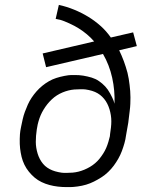

<svg xmlns="http://www.w3.org/2000/svg" viewBox="-20 -755 640 783"><path d="M252 8Q234 8 216.5 6Q199 4 182 -0.5Q165 -5 149.5 -12.5Q134 -20 121.5 -30.5Q109 -41 98 -54.5Q87 -68 79.5 -83.5Q72 -99 68 -115.5Q64 -132 62 -149.5Q60 -167 60.5 -188.5Q61 -210 63 -222L66 -238Q69 -253 72.5 -268.5Q76 -284 81.5 -299Q87 -314 93.5 -328.5Q100 -343 109 -356.5Q118 -370 129 -382.5Q140 -395 153 -405.5Q166 -416 180 -424Q194 -432 209.5 -437Q225 -442 243 -445.5Q261 -449 271 -449H284Q293 -449 302 -448.5Q311 -448 319.5 -446.5Q328 -445 337 -443Q346 -441 354 -438.5Q362 -436 369.5 -432.5Q377 -429 384 -424Q391 -419 397 -414Q403 -409 409 -402.5Q415 -396 419.5 -389.5Q424 -383 429 -374Q434 -365 437.5 -357.5Q441 -350 443 -345L447 -332Q449 -386 437.5 -438Q426 -490 400 -535L168 -481L154 -537L364 -586Q350 -602 334.5 -615Q319 -628 301.5 -639Q284 -650 262 -660Q240 -670 226 -674L207 -678L220 -735Q252 -728 282.5 -715.5Q313 -703 340 -686.5Q367 -670 390.5 -649Q414 -628 432 -602L523 -623L538 -567L466 -550Q471 -539 476 -528Q481 -517 485 -505.5Q489 -494 493 -482Q497 -470 500 -458Q503 -446 505 -433.5Q507 -421 508.5 -408.5Q510 -396 511 -383.5Q512 -371 512 -358Q512 -345 511.5 -332Q511 -319 509 -303Q507 -287 505.5 -274.5Q504 -262 503 -254L494 -203Q492 -187 487.5 -171Q483 -155 477 -139Q471 -123 462.5 -108Q454 -93 444 -79.5Q434 -66 421 -53.5Q408 -41 393 -31.5Q378 -22 363 -14.5Q348 -7 331.5 -2Q315 3 296 5.5Q277 8 266 8ZM241 -50H252Q264 -50 276 -51Q288 -52 300 -55Q312 -58 324 -63Q336 -68 347 -74.5Q358 -81 368 -89.5Q378 -98 386 -108Q394 -118 401 -129Q408 -140 413 -151.5Q418 -163 422 -176.5Q426 -190 428 -199L429 -209Q431 -222 432.5 -235Q434 -248 434 -260.5Q434 -273 432 -285.5Q430 -298 426.5 -309.5Q423 -321 417.5 -332Q412 -343 404.5 -352Q397 -361 388 -368Q379 -375 367.5 -380Q356 -385 341.5 -388Q327 -391 319 -391H308Q295 -391 283 -390Q271 -389 259 -386Q247 -383 235 -378Q223 -373 212 -366Q201 -359 191 -349.5Q181 -340 173 -330Q165 -320 158 -308.5Q151 -297 146 -285.5Q141 -274 137 -260Q133 -246 132 -238L130 -227Q128 -214 127 -201.5Q126 -189 126 -176.5Q126 -164 128 -152Q130 -140 133.5 -128.5Q137 -117 142.5 -106.5Q148 -96 155.5 -87Q163 -78 172.5 -71.5Q182 -65 193 -60.5Q204 -56 218.5 -53Q233 -50 241 -50Z"/></svg>

Font: Iosevka Aile Light
Style: Italic
Weight: 300
Italic angle: -9°
Designer: Belleve Invis
Foundry: Belleve Invis
Version: Version 31.1.0; ttfautohint (v1.8.4)